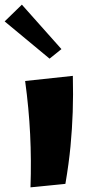

<svg xmlns="http://www.w3.org/2000/svg" viewBox="-54 -797 389 825"><path d="M227 -7 77 8Q81 -108 75.5 -220Q70 -332 54 -449L259 -471Q261 -389 258.5 -316Q256 -243 249 -169Q242 -95 227 -7ZM159 -545 -34 -705 40 -777 210 -586Z"/></svg>

Font: Marhey Light SemiBold
Style: Regular
Weight: 600
Version: Version 1.000